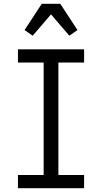

<svg xmlns="http://www.w3.org/2000/svg" viewBox="-20 -996 540 1016"><path d="M75 0V-70H211V-665H75V-735H425V-665H289V-70H425V0ZM153 -807 110 -837 201 -976H299L390 -837L347 -807L250 -920Z"/></svg>

Font: Iosevka Web
Style: Regular
Weight: 400
Monospace: yes
Designer: Belleve Invis
Foundry: Belleve Invis
Version: Version 28.0.3; ttfautohint (v1.8.3)